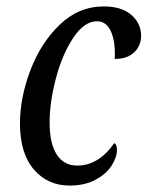

<svg xmlns="http://www.w3.org/2000/svg" viewBox="-20 -566 458 596"><path d="M42 -183Q42 -262 74 -347Q106 -432 165 -489Q224 -546 302 -546Q358 -546 388 -519.5Q418 -493 418 -455Q418 -424 396.5 -403.5Q375 -383 336 -383Q339 -434 325 -467Q311 -500 281 -500Q242 -500 208 -449.5Q174 -399 154 -324.5Q134 -250 134 -185Q134 -121 156 -86.5Q178 -52 220 -52Q286 -52 335 -122Q343 -117 343 -101Q343 -78 326.5 -52Q310 -26 276.5 -8Q243 10 196 10Q128 10 85 -40Q42 -90 42 -183Z"/></svg>

Font: Noto Serif Cond
Style: Italic
Weight: 400
Width: 3
Italic angle: -12°
Designer: Monotype Design Team
Foundry: Monotype Imaging Inc.
Version: Version 1.001